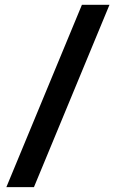

<svg xmlns="http://www.w3.org/2000/svg" viewBox="-20 -762 478 792"><path d="M120.1 9.8H6.3L317.9 -742.2H431.6Z"/></svg>

Font: Kumbh Sans SemiBold
Style: Regular
Weight: 600
Version: Version 1.005